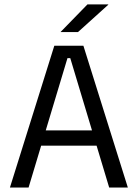

<svg xmlns="http://www.w3.org/2000/svg" viewBox="-20 -845 621 865"><path d="M108.7 0H24.7L224.7 -639H355.7L556 0H471.9L296.6 -583H283.9ZM435.5 -188.7H144.3V-257.6H435.5ZM253.3 -701.3 373.9 -825.1H467.8V-823.7L331.2 -700.4H253.3Z"/></svg>

Font: Anek Devanagari Medium
Style: Regular
Weight: 500
Designer: Kailash Malviya (Devanagari) & Yesha Goshar (Latin)
Foundry: Ek Type
Version: Version 1.003